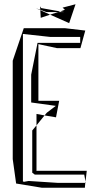

<svg xmlns="http://www.w3.org/2000/svg" viewBox="-20 -869 451 905"><path d="M115 -16 93 -12 88 -14V-709L216 -695H358V-667H157L127 -517V-386L243 -370L201 -338L190 -325L244 -316L259 -394H161V-661L249 -642H359L382 -725L287 -736H92L40 -583V-119L56 -4L178 16H380L382 -7H253ZM153 -64 152 -62V-278L132 -254V-55L144 -46H377L383 -13L389 -64ZM152 -332 190 -325 152 -278ZM384 -7H382L383 -13ZM306 -760 336 -849 275 -833 286 -823 264 -815 283 -812H254L216 -800ZM169 -837V-839L174 -831L264 -815L254 -812H199L170 -823ZM170 -821 216 -800 172 -785ZM149 -830 170 -821V-823Z"/></svg>

Font: Quebrada
Style: Regular
Weight: 400
Designer: deFharo
Foundry: deFharo
Version: Version 1.034 2012